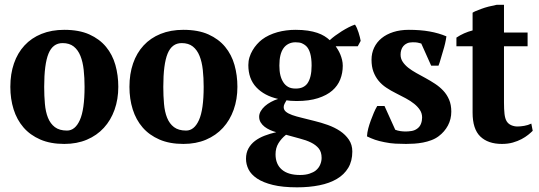

<svg xmlns="http://www.w3.org/2000/svg" viewBox="-20 -593 2262 806"><path d="M23.4 -228.5Q23.4 -282.7 38.6 -326.7Q53.7 -370.6 82.8 -402.1Q111.8 -433.6 154.1 -450.7Q196.3 -467.8 250 -467.8Q312 -467.8 355 -448.5Q397.9 -429.2 425 -396.5Q452.1 -363.8 464.4 -320.3Q476.6 -276.9 476.6 -228.5Q476.6 -176.3 460.9 -132.3Q445.3 -88.4 416 -56.4Q386.7 -24.4 344.7 -6.6Q302.7 11.2 250 11.2Q191.9 11.2 149.2 -7.3Q106.4 -25.9 78.6 -58.1Q50.8 -90.3 37.1 -134Q23.4 -177.7 23.4 -228.5ZM165.5 -228.5Q165.5 -190.4 168.5 -157Q171.4 -123.5 181.4 -98.6Q191.4 -73.7 210.4 -59.3Q229.5 -44.9 261.2 -44.9Q295.4 -44.9 315.2 -88.9Q335 -132.8 335 -228.5Q335 -266.6 331.3 -300Q327.6 -333.5 317.6 -358.4Q307.6 -383.3 289.6 -397.7Q271.5 -412.1 242.7 -412.1Q201.7 -412.1 183.6 -367.9Q165.5 -323.7 165.5 -228.5Z M523.4 -228.5Q523.4 -282.7 538.6 -326.7Q553.7 -370.6 582.8 -402.1Q611.8 -433.6 654.1 -450.7Q696.3 -467.8 750 -467.8Q812 -467.8 855 -448.5Q897.9 -429.2 925 -396.5Q952.1 -363.8 964.4 -320.3Q976.6 -276.9 976.6 -228.5Q976.6 -176.3 960.9 -132.3Q945.3 -88.4 916 -56.4Q886.7 -24.4 844.7 -6.6Q802.7 11.2 750 11.2Q691.9 11.2 649.2 -7.3Q606.4 -25.9 578.6 -58.1Q550.8 -90.3 537.1 -134Q523.4 -177.7 523.4 -228.5ZM665.5 -228.5Q665.5 -190.4 668.5 -157Q671.4 -123.5 681.4 -98.6Q691.4 -73.7 710.4 -59.3Q729.5 -44.9 761.2 -44.9Q795.4 -44.9 815.2 -88.9Q835 -132.8 835 -228.5Q835 -266.6 831.3 -300Q827.6 -333.5 817.6 -358.4Q807.6 -383.3 789.6 -397.7Q771.5 -412.1 742.7 -412.1Q701.7 -412.1 683.6 -367.9Q665.5 -323.7 665.5 -228.5Z M1220.2 -467.8Q1249.5 -467.8 1272.2 -464.4Q1294.9 -460.9 1312 -455.1Q1329.1 -449.2 1341.8 -441.4Q1354.5 -433.6 1364.3 -424.3Q1373.5 -433.1 1386.7 -442.9Q1399.9 -452.6 1414.3 -461.7Q1428.7 -470.7 1443.4 -478.3Q1458 -485.8 1470.2 -489.7Q1474.1 -484.4 1478 -475.6Q1481.9 -466.8 1485.1 -456.8Q1488.3 -446.8 1490.7 -437.3Q1493.2 -427.7 1494.1 -421.4L1481.9 -398.9H1389.2Q1393.6 -392.6 1398.9 -383.8Q1404.3 -375 1408.7 -364.3Q1413.1 -353.5 1416 -341.6Q1418.9 -329.6 1418.9 -316.9Q1418.9 -286.6 1408.4 -259.8Q1397.9 -232.9 1375 -212.9Q1352.1 -192.9 1314.9 -180.9Q1277.8 -168.9 1225.1 -168.9Q1210.4 -168.9 1199.7 -169.9Q1189 -170.9 1182.6 -171.9Q1179.7 -167 1175.3 -158.9Q1170.9 -150.9 1170.9 -143.6Q1170.9 -131.8 1180.2 -124Q1189.5 -116.2 1206.5 -110.1Q1223.6 -104 1247.3 -98.4Q1271 -92.8 1299.3 -85.4Q1327.6 -78.6 1356.2 -68.4Q1384.8 -58.1 1407.5 -43Q1430.2 -27.8 1444.6 -6.6Q1459 14.6 1459 43Q1459 83 1441.9 111.6Q1424.8 140.1 1394 158.2Q1363.3 176.3 1320.8 184.8Q1278.3 193.4 1227.1 193.4Q1166.5 193.4 1125.5 183.3Q1084.5 173.3 1059.3 156.5Q1034.2 139.6 1023.4 118.2Q1012.7 96.7 1012.7 73.7Q1012.7 48.8 1022.9 30.3Q1033.2 11.7 1050.5 -1.5Q1067.9 -14.6 1090.8 -23.4Q1113.8 -32.2 1139.6 -38.1Q1126.5 -41.5 1113.5 -47.4Q1100.6 -53.2 1090.6 -61Q1080.6 -68.8 1074.2 -79.3Q1067.9 -89.8 1067.9 -103Q1067.9 -114.7 1074.5 -126.2Q1081.1 -137.7 1092 -147.5Q1103 -157.2 1117.4 -165Q1131.8 -172.9 1147.5 -177.7Q1089.4 -190.9 1055.9 -226.6Q1022.5 -262.2 1022.5 -319.8Q1022.5 -336.9 1027.3 -352.5Q1032.2 -368.2 1040.3 -381.8Q1048.3 -395.5 1058.6 -407Q1068.8 -418.5 1079.6 -426.8Q1092.8 -437 1109.4 -444.8Q1126 -452.6 1144.3 -457.8Q1162.6 -462.9 1181.9 -465.3Q1201.2 -467.8 1220.2 -467.8ZM1330.1 69.8Q1330.1 44.9 1317.9 30Q1305.7 15.1 1285.2 5.1Q1264.6 -4.9 1237.5 -11.7Q1210.4 -18.6 1180.7 -27.3Q1161.1 -11.7 1148.9 8.3Q1136.7 28.3 1136.7 54.7Q1136.7 96.2 1163.1 118.9Q1189.5 141.6 1239.3 141.6Q1262.7 141.6 1279.3 136Q1295.9 130.4 1305.2 123Q1317.9 112.8 1324 98.4Q1330.1 84 1330.1 69.8ZM1152.8 -317.9Q1152.8 -293.9 1157 -277.1Q1161.1 -260.3 1169.4 -247.6Q1177.2 -235.4 1189.5 -228.3Q1201.7 -221.2 1221.2 -221.2Q1238.8 -221.2 1250.7 -226.8Q1262.7 -232.4 1270 -242.2Q1288.1 -267.1 1288.1 -317.9Q1288.1 -378.4 1264.6 -400.4Q1256.8 -407.2 1247.1 -411.4Q1237.3 -415.5 1220.2 -415.5Q1204.1 -415.5 1190.9 -408.7Q1177.7 -401.9 1169.4 -389.6Q1161.1 -377.4 1157 -360.1Q1152.8 -342.8 1152.8 -317.9Z M1752 -99.6Q1752 -117.2 1742.9 -131.1Q1733.9 -145 1718.8 -157.2Q1703.6 -169.4 1683.6 -180.2Q1663.6 -190.9 1642.1 -201.7Q1620.6 -212.4 1601.8 -224.9Q1583 -237.3 1569.3 -253.9Q1555.7 -270.5 1547.6 -292Q1539.6 -313.5 1539.6 -342.3Q1539.6 -369.6 1550.5 -392.8Q1561.5 -416 1581.8 -432.6Q1602.1 -449.2 1631.1 -458.5Q1660.2 -467.8 1696.3 -467.8Q1745.1 -467.8 1783.4 -460.9Q1821.8 -454.1 1854 -440.4Q1850.1 -411.1 1839.4 -377.4Q1834 -360.8 1830.1 -345.9Q1826.2 -331.1 1820.8 -317.4H1790L1748.5 -410.2Q1743.2 -411.6 1739.5 -412.6Q1735.8 -413.6 1732.2 -414.3Q1728.5 -415 1723.9 -415.3Q1719.2 -415.5 1711.9 -415.5Q1698.2 -415.5 1688.7 -411.1Q1679.2 -406.7 1673.1 -399.4Q1667 -392.1 1664.3 -382.8Q1661.6 -373.5 1661.6 -363.8Q1661.6 -346.7 1670.7 -333.3Q1679.7 -319.8 1694.3 -308.3Q1709 -296.9 1727.8 -286.4Q1746.6 -275.9 1766.6 -265.1Q1787.1 -253.9 1806.4 -241.2Q1825.7 -228.5 1840.8 -212.4Q1856 -196.3 1865.2 -174.8Q1874.5 -153.3 1874.5 -124.5Q1874.5 -92.8 1860.4 -66.2Q1846.2 -39.6 1821.3 -21Q1807.6 -10.7 1790.5 -4.4Q1773.4 2 1755.4 5.4Q1737.3 8.8 1719 10Q1700.7 11.2 1684.6 11.2Q1662.6 11.2 1640.1 10Q1617.7 8.8 1594.2 3.9Q1571.3 -0.5 1554.4 -6.3Q1537.6 -12.2 1520.5 -20.5Q1521.5 -37.1 1525.9 -53.7Q1530.3 -70.3 1536.6 -87.4Q1543 -104.5 1549.3 -119.6Q1555.7 -134.8 1563.5 -147.9H1594.2L1639.2 -48.3Q1648.9 -44.4 1660.4 -42.7Q1671.9 -41 1682.6 -41Q1693.8 -41 1707 -43Q1720.2 -44.9 1731 -52.7Q1742.2 -60.5 1747.1 -73.2Q1752 -85.9 1752 -99.6Z M1896 -435.1Q1926.3 -455.6 1963.9 -465.3V-539.6Q1971.7 -545.4 2000.5 -555.7Q2014.6 -561 2030.8 -565.2Q2046.9 -569.3 2064.9 -572.8H2095.7V-456.5H2194.8V-398.9H2095.7V-162.6Q2095.7 -134.3 2097.9 -114.7Q2100.1 -95.2 2106.9 -84Q2113.8 -72.8 2126.2 -67.4Q2138.7 -62 2152.3 -62Q2164.6 -62 2180.7 -64.7Q2196.8 -67.4 2210.4 -74.2L2216.3 -43.9Q2209 -36.6 2197.3 -27.1Q2185.5 -17.6 2169.4 -9Q2153.3 -0.5 2132.8 5.4Q2112.3 11.2 2086.9 11.2Q2028.8 11.2 1996.3 -20Q1963.9 -51.3 1963.9 -120.1V-398.9H1896Z"/></svg>

Font: PT Astra Serif
Style: Bold
Weight: 700
Designer: A.Korolkova, I. Chaeva
Foundry: ParaType Ltd
Version: Version 1.002